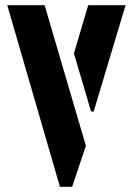

<svg xmlns="http://www.w3.org/2000/svg" viewBox="-20 -720 512 740"><path d="M211 0 8 -700H152L311 -158L258 0ZM331 -290 265 -514 320 -700H464L341 -290Z"/></svg>

Font: Stick No Bills ExtraBold
Style: Regular
Weight: 800
Version: Version 2.000